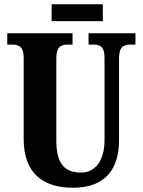

<svg xmlns="http://www.w3.org/2000/svg" viewBox="-20 -870 669 900"><path d="M222 -771H462V-850H222ZM322 10C475 10 538 -79 538 -212V-596C538 -653 561 -661 593 -661H615V-714H395V-661H416C448 -661 470 -653 470 -600V-214C470 -112 423 -61 360 -61C287 -61 244 -98 244 -210V-596C244 -653 268 -661 299 -661H320V-714H14V-661H36C66 -661 91 -653 91 -600V-218C91 -54 186 10 322 10Z"/></svg>

Font: Noto Serif Sinhala ExtraCondensed ExtraBold
Style: Regular
Weight: 800
Width: 2
Designer: Jelle Bosma - Monotype Design Team
Foundry: Monotype Imaging Inc.
Version: Version 2.007